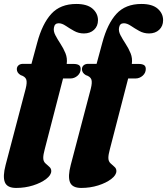

<svg xmlns="http://www.w3.org/2000/svg" viewBox="-42 -755 844 970"><path d="M43 -405.5Q43 -417.5 51.5 -425Q60 -432.5 75 -432.5H117L146 -539.5Q171.5 -635 217.2 -685Q263 -735 343.5 -735Q398.5 -735 425.8 -711Q453 -687 453 -653Q453 -623 433.2 -604.5Q413.5 -586 382 -586Q355 -586 332.2 -598.8Q309.5 -611.5 290.2 -624.5Q271 -637.5 254.5 -637.5Q234 -637.5 230.5 -615.5Q227 -597.5 237.8 -577Q248.5 -556.5 263.5 -533.8Q278.5 -511 288.8 -485.8Q299 -460.5 295 -432H329.5Q346.5 -432 356 -426.5Q365.5 -421 365.5 -406.5Q365.5 -386.5 349.8 -372.5Q334 -358.5 313 -358.5H276.5L184 -1Q176.5 26.5 176.5 42.5Q176.5 59.5 186.5 69.2Q196.5 79 206.8 87.5Q217 96 217 109Q217 129.5 191.2 149.2Q165.5 169 125 181.8Q84.5 194.5 39.5 194.5Q-6 194.5 -17.5 165.5Q-29 136.5 -13.5 78L87.5 -306Q96 -339 90.5 -353.8Q85 -368.5 62.5 -375.5Q43 -387 43 -405.5ZM372 -405.5Q372 -417.5 380.5 -425Q389 -432.5 404 -432.5H446L475 -539.5Q500.5 -635 546.2 -685Q592 -735 672.5 -735Q727.5 -735 754.8 -711Q782 -687 782 -653Q782 -623 762.2 -604.5Q742.5 -586 711 -586Q684 -586 661.2 -598.8Q638.5 -611.5 619.2 -624.5Q600 -637.5 583.5 -637.5Q563 -637.5 559.5 -615.5Q556 -597.5 566.8 -577Q577.5 -556.5 592.5 -533.8Q607.5 -511 617.8 -485.8Q628 -460.5 624 -432H658.5Q675.5 -432 685 -426.5Q694.5 -421 694.5 -406.5Q694.5 -386.5 678.8 -372.5Q663 -358.5 642 -358.5H605.5L513 -1Q505.5 26.5 505.5 42.5Q505.5 59.5 515.5 69.2Q525.5 79 535.8 87.5Q546 96 546 109Q546 129.5 520.2 149.2Q494.5 169 454 181.8Q413.5 194.5 368.5 194.5Q323 194.5 311.5 165.5Q300 136.5 315.5 78L416.5 -306Q425 -339 419.5 -353.8Q414 -368.5 391.5 -375.5Q372 -387 372 -405.5Z"/></svg>

Font: Fraunces 144pt S050 Black
Style: Italic
Weight: 900
Italic angle: -16°
Version: Version 1.000; ttfautohint (v1.8.3)